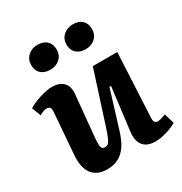

<svg xmlns="http://www.w3.org/2000/svg" viewBox="-180 -899 993 1046"><g transform="rotate(-30 317.0 -375.5)"><path d="M4.5 -479Q21.5 -490.5 48 -501Q74.5 -511.5 103.3 -518.8Q132 -526 154 -526Q203 -526 227 -500.8Q251 -475.5 246 -427L220.5 -158.5Q218 -124 222.3 -110.3Q226.5 -96.5 244 -96.5Q256.5 -96.5 264.8 -104.5Q273 -112.5 281.8 -133Q290.5 -153.5 302.5 -190.5L406 -512.5H560L540 -110Q539 -92 544.5 -83.5Q550 -75 562.5 -75Q574.5 -75 588.3 -79.3Q602 -83.5 614 -89L633 -25Q620.5 -17 603.8 -10Q587 -3 568.5 2.5Q550 8 531.8 11Q513.5 14 498 14Q445 14 421.5 -16.3Q398 -46.5 405 -101.5L438 -368.5L428.5 -370.5L356 -135Q340 -82.5 317.8 -49.7Q295.5 -17 265.2 -1.5Q235 14 194.5 14Q132 14 101.2 -25.7Q70.5 -65.5 76.5 -143.5L96.5 -399.5Q98.5 -423 92.2 -430.7Q86 -438.5 72.5 -438.5Q63 -438.5 51 -434.5Q39 -430.5 26.5 -422.5ZM118 -685Q118 -720 142.2 -742Q166.5 -764 201.5 -764Q239.5 -764 260.3 -744.3Q281 -724.5 281 -690Q281 -654.5 257.3 -632.7Q233.5 -611 196.5 -611Q160 -611 139 -630.7Q118 -650.5 118 -685ZM340.5 -685.5Q340.5 -720.5 365 -742.5Q389.5 -764.5 425 -764.5Q462.5 -764.5 483 -744.8Q503.5 -725 503.5 -690.5Q503.5 -655 479.8 -633.2Q456 -611.5 420 -611.5Q383 -611.5 361.8 -631.2Q340.5 -651 340.5 -685.5Z"/></g></svg>

Font: Literata
Style: Italic
Weight: 400
Italic angle: -2°
Designer: Latin by Veronika Burian and Jose Scaglione. Greek by Irene Vlachou. Cyrillic by Vera Evstafieva
Foundry: TypeTogether
Version: Version 3.103;gftools[0.9.29]